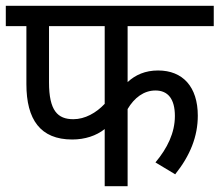

<svg xmlns="http://www.w3.org/2000/svg" viewBox="-20 -642 757 662"><path d="M420 -552H717V-622H0V-552H71V-352C71 -230 119 -161 229 -161C273 -161 312 -174 341 -197V0H420V-266C443 -305 476 -330 516 -330C559 -330 583 -301 583 -242C583 -184 557 -131 516 -82L584 -41C636 -106 662 -172 662 -243C662 -343 610 -399 525 -399C481 -399 447 -384 420 -359ZM149 -552H341V-284C312 -253 273 -231 233 -231C179 -231 149 -260 149 -358Z"/></svg>

Font: Noto Sans Devanagari SemiCondensed
Style: Regular
Weight: 400
Width: 4
Designer: Jelle Bosma - Monotype Design Team
Foundry: Monotype Imaging Inc.
Version: Version 2.004